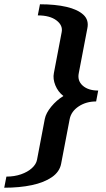

<svg xmlns="http://www.w3.org/2000/svg" viewBox="-119 -723 489 888"><path d="M-99.4 145.2 -89.4 93.8Q-52.4 93.8 -21.7 83.1Q9 72.4 28.6 54.6Q48.2 36.8 52.2 16L88.2 -173Q93.6 -200.2 118.1 -229.9Q142.6 -259.6 174.2 -279Q149.2 -298.4 137 -328.4Q124.8 -358.4 130.2 -385L166.2 -574Q172.6 -605.6 142.1 -628.7Q111.6 -651.8 55.8 -651.8L65.8 -703.2Q136.8 -703.2 188.5 -691.2Q240.2 -679.2 266.6 -654.9Q293 -630.6 285 -592L245.4 -385Q238 -349.6 263.6 -326.9Q289.2 -304.2 335.2 -304.2L325.6 -253.8Q279.6 -253.8 245.2 -231.1Q210.8 -208.4 203.4 -173L163.8 34Q156.8 71.6 120.9 96.4Q85 121.2 28.3 133.2Q-28.4 145.2 -99.4 145.2Z"/></svg>

Font: Wittgenstein
Style: Italic
Weight: 400
Italic angle: -11°
Designer: Jörg Drees
Foundry: Jörg Drees
Version: Version 1.500